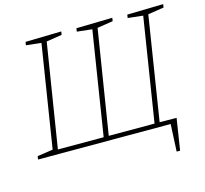

<svg xmlns="http://www.w3.org/2000/svg" viewBox="-119 -828 1207 1130"><g transform="rotate(-15 484.5 -263.5)"><path d="M969 -693 966 -673 869 -658 769 -27 872 -26 842 166H821L829 0H21L24 -20L119 -34L218 -658L126 -668L129 -688L348 -693L345 -673L250 -658L149 -27H428L528 -658L436 -668L439 -688L659 -693L656 -673L560 -658L459 -27H738L838 -658L746 -668L749 -688Z"/></g></svg>

Font: Bitter Pro ExtraLight
Style: Italic
Weight: 275
Italic angle: -9°
Designer: Sol Matas, and Bitter project Authors
Foundry: Sol Matas
Version: Version 1.010